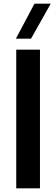

<svg xmlns="http://www.w3.org/2000/svg" viewBox="-20 -1032 309 1052"><path d="M69 -760V0H199V-760ZM67 -820H150L258 -1012H169Z"/></svg>

Font: Gully SemiBold
Style: Regular
Weight: 600
Designer: jaikishan Patel
Foundry: MagicType
Version: Version 1.000;Glyphs 3.2 (3242)